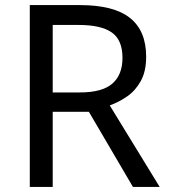

<svg xmlns="http://www.w3.org/2000/svg" viewBox="-20 -734 662 754"><path d="M294 -714Q427 -714 490.5 -663.5Q554 -613 554 -511Q554 -454 533 -416Q512 -378 479.5 -355.5Q447 -333 411 -320L607 0H502L329 -295H187V0H97V-714ZM289 -636H187V-371H294Q381 -371 421 -405.5Q461 -440 461 -507Q461 -577 419 -606.5Q377 -636 289 -636Z"/></svg>

Font: Noto Sans Tirhuta
Style: Regular
Weight: 400
Designer: Monotype Design Team
Foundry: Monotype Imaging Inc.
Version: Version 2.003; ttfautohint (v1.8.4.7-5d5b)